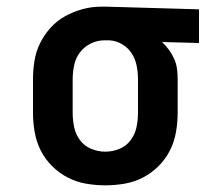

<svg xmlns="http://www.w3.org/2000/svg" viewBox="-20 -548 640 576"><path d="M296 8Q267 8 238 3Q209 -2 183 -15.5Q157 -29 136 -50Q115 -71 102 -97Q89 -123 84 -152Q79 -181 79 -210V-310Q79 -338 83.5 -366Q88 -394 100.5 -419Q113 -444 132 -465Q151 -486 175.5 -499.5Q200 -513 227.5 -520.5Q255 -528 283 -528H300L577 -520V-419L466 -422Q477 -412 486.5 -399Q496 -386 502.5 -371.5Q509 -357 511 -341.5Q513 -326 513 -310V-210Q513 -181 508 -152Q503 -123 490 -97Q477 -71 456 -50Q435 -29 409 -15.5Q383 -2 354 3Q325 8 296 8ZM296 -93Q318 -93 338.5 -101.5Q359 -110 372 -127.5Q385 -145 389.5 -166.5Q394 -188 394 -210V-310Q394 -330 390 -350.5Q386 -371 375 -388Q364 -405 346 -415.5Q328 -426 308 -427H293Q272 -427 252.5 -417.5Q233 -408 220 -391Q207 -374 202.5 -352.5Q198 -331 198 -310V-210Q198 -188 202.5 -166.5Q207 -145 220 -127.5Q233 -110 253.5 -101.5Q274 -93 296 -93Z"/></svg>

Font: Iosevka HT Extended
Style: Bold
Weight: 700
Width: 7
Monospace: yes
Designer: Belleve Invis
Foundry: Belleve Invis
Version: Version 32.3.0; ttfautohint (v1.8.4)